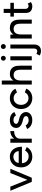

<svg xmlns="http://www.w3.org/2000/svg" viewBox="1733 -2495 977 4483"><g transform="rotate(-90 2221.5 -253.5)"><path d="M223 0 423 -500H522L313 0ZM217 0 9 -500H106L306 0Z M804 12Q731 12 675 -21.5Q619 -55 587 -114Q555 -173 555 -250Q555 -327 587 -386Q619 -445 675.5 -478.5Q732 -512 805 -512Q874 -512 926 -477.5Q978 -443 1007.5 -379.5Q1037 -316 1037 -230H633L651 -245Q651 -192 672 -153Q693 -114 729 -93.5Q765 -73 811 -73Q861 -73 894.5 -96.5Q928 -120 947 -156L1029 -118Q1009 -79 977 -49.5Q945 -20 901.5 -4Q858 12 804 12ZM657 -290 638 -305H954L936 -290Q936 -334 918 -365.5Q900 -397 870 -413.5Q840 -430 803 -430Q767 -430 733.5 -413.5Q700 -397 678.5 -366Q657 -335 657 -290Z M1189 -269Q1189 -350 1220 -401Q1251 -452 1300 -477Q1349 -502 1403 -502V-412Q1358 -412 1317.5 -398.5Q1277 -385 1251.5 -354.5Q1226 -324 1226 -272ZM1131 0V-500H1226V0Z M1659 12Q1606 12 1564.5 -4Q1523 -20 1494.5 -47Q1466 -74 1452 -108L1534 -144Q1550 -113 1582 -93Q1614 -73 1653 -73Q1696 -73 1724 -89Q1752 -105 1752 -134Q1752 -162 1731 -178Q1710 -194 1670 -204L1623 -216Q1553 -235 1514.5 -273Q1476 -311 1476 -359Q1476 -432 1523 -472Q1570 -512 1662 -512Q1707 -512 1744.5 -499Q1782 -486 1808.5 -462Q1835 -438 1846 -405L1766 -369Q1754 -399 1725 -413.5Q1696 -428 1657 -428Q1617 -428 1594 -410.5Q1571 -393 1571 -362Q1571 -345 1590.5 -329.5Q1610 -314 1648 -304L1702 -291Q1751 -279 1783 -254.5Q1815 -230 1831 -199.5Q1847 -169 1847 -136Q1847 -91 1822.5 -57.5Q1798 -24 1755.5 -6Q1713 12 1659 12Z M2174 12Q2099 12 2041 -21.5Q1983 -55 1950.5 -114Q1918 -173 1918 -250Q1918 -327 1950.5 -386Q1983 -445 2040.5 -478.5Q2098 -512 2172 -512Q2245 -512 2303.5 -478Q2362 -444 2391 -381L2305 -345Q2286 -382 2250.5 -403Q2215 -424 2169 -424Q2124 -424 2089 -402Q2054 -380 2034 -340.5Q2014 -301 2014 -250Q2014 -199 2034 -160Q2054 -121 2090 -98.5Q2126 -76 2171 -76Q2217 -76 2253 -99.5Q2289 -123 2307 -163L2394 -128Q2365 -62 2306.5 -25Q2248 12 2174 12Z M2489 0V-700H2583V0ZM2835 0V-256H2929V0ZM2835 -256Q2835 -324 2819 -359.5Q2803 -395 2775.5 -409Q2748 -423 2713 -424Q2651 -424 2617 -381Q2583 -338 2583 -260H2543Q2543 -339 2566.5 -395.5Q2590 -452 2633.5 -482Q2677 -512 2737 -512Q2796 -512 2839 -488Q2882 -464 2906 -413.5Q2930 -363 2929 -281V-256Z M3055 0V-500H3150V0ZM3103 -606Q3080 -606 3063 -623.5Q3046 -641 3046 -664Q3046 -688 3063 -704.5Q3080 -721 3103 -721Q3127 -721 3143.5 -704.5Q3160 -688 3160 -664Q3160 -641 3143.5 -623.5Q3127 -606 3103 -606Z M3377 -606Q3353 -606 3336 -623.5Q3319 -641 3319 -664Q3319 -688 3336 -705Q3353 -722 3377 -722Q3401 -722 3418 -705Q3435 -688 3435 -664Q3435 -641 3418 -623.5Q3401 -606 3377 -606ZM3266 215Q3223 215 3167 188L3204 109Q3225 118 3241 123Q3257 128 3267 128Q3330 128 3330 47V-500H3424V51Q3424 131 3384 173Q3344 215 3266 215Z M3564 0V-500H3653L3659 -408V0ZM3910 0V-256H4005V0ZM3910 -256Q3910 -324 3894.5 -359.5Q3879 -395 3851.5 -409Q3824 -423 3788 -424Q3727 -424 3693 -381Q3659 -338 3659 -260H3618Q3618 -339 3641.5 -395.5Q3665 -452 3708.5 -482Q3752 -512 3812 -512Q3871 -512 3914.5 -488Q3958 -464 3981.5 -413.5Q4005 -363 4005 -281V-256Z M4318 12Q4243 12 4202 -26.5Q4161 -65 4161 -137V-656H4256V-151Q4256 -114 4274.5 -94.5Q4293 -75 4328 -75Q4338 -75 4350 -79Q4362 -83 4379 -95L4415 -21Q4389 -4 4365.5 4Q4342 12 4318 12ZM4076 -418V-500H4398V-418Z"/></g></svg>

Font: Figtree Light Medium
Style: Regular
Weight: 500
Version: Version 2.001;gftools[0.9.30]